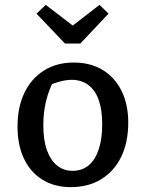

<svg xmlns="http://www.w3.org/2000/svg" viewBox="-20 -759 580 789"><path d="M271 10Q204 10 154.5 -20.5Q105 -51 78.5 -107Q52 -163 52 -239Q52 -319 80.5 -378Q109 -437 161 -469.5Q213 -502 283 -502Q352 -502 402 -471.5Q452 -441 479.5 -385.5Q507 -330 507 -255Q507 -174 478 -114.5Q449 -55 396 -22.5Q343 10 271 10ZM278 -57Q316 -57 343 -78.5Q370 -100 385 -143Q400 -186 400 -248Q400 -308 385.5 -348.5Q371 -389 342.5 -410Q314 -431 275 -431Q249 -431 217.5 -421.5Q186 -412 144 -393L204 -435Q181 -391 169.5 -344.5Q158 -298 158 -244Q158 -183 173 -141.5Q188 -100 215 -78.5Q242 -57 278 -57ZM247 -580 130 -703 168 -739 279 -654 389 -739 426 -703 310 -580Z"/></svg>

Font: Piazzolla Thin SemiBold
Style: Regular
Weight: 600
Version: Version 2.005